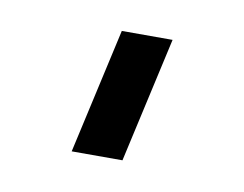

<svg xmlns="http://www.w3.org/2000/svg" viewBox="-37 -169 343 270"><g transform="rotate(10 135.0 -34.5)"><path d="M78.5 55 118.5 -124H191L151 55Z"/></g></svg>

Font: Mohave Light
Style: Regular
Weight: 400
Version: Version 2.003